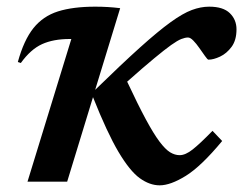

<svg xmlns="http://www.w3.org/2000/svg" viewBox="-20 -545 730 576"><path d="M340.5 -520.5 265.5 -275.5Q345.5 -353.5 400 -402.5Q454.5 -451.5 491.5 -478.2Q528.5 -505 555.5 -515Q582.5 -525 607.5 -525Q649.5 -525 669.5 -505.5Q689.5 -486 689.5 -457Q689.5 -424.5 674.8 -404.5Q660 -384.5 640.2 -375.2Q620.5 -366 605.5 -366Q602.5 -366 594.8 -377.2Q587 -388.5 578 -401Q569 -414 560 -423.2Q551 -432.5 544 -432.5Q535.5 -432.5 524 -428Q512.5 -423.5 493.5 -410Q474.5 -396.5 442.8 -370.2Q411 -344 361.5 -300Q394 -230.5 417.5 -187Q441 -143.5 458.5 -120.2Q476 -97 490.2 -88.2Q504.5 -79.5 519 -79.5Q536.5 -79.5 558.2 -96.8Q580 -114 617.5 -152.5L646.5 -122Q583.5 -46 537.5 -17.5Q491.5 11 459 11Q429 11 399.2 -10.5Q369.5 -32 335.5 -89.2Q301.5 -146.5 259 -253.5L181.5 0H62.5L194 -428H189Q140 -428 106 -412.5Q72 -397 42.5 -356L33.5 -359Q51.5 -424.5 80.2 -460.5Q109 -496.5 154 -510.8Q199 -525 266 -525Q304.5 -525 340.5 -520.5Z"/></svg>

Font: Newsreader 6pt Medium
Style: Italic
Weight: 500
Italic angle: -17°
Designer: Hugues Gentile
Foundry: Production Type
Version: Version 1.003; ttfautohint (v1.8.3)